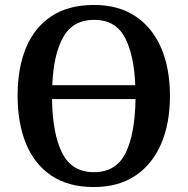

<svg xmlns="http://www.w3.org/2000/svg" viewBox="-20 -745 758 775"><path d="M359 10Q256 10 187.5 -36Q119 -82 85 -165Q51 -248 51 -359Q51 -470 85 -552Q119 -634 187.5 -679.5Q256 -725 360 -725Q458 -725 526.5 -679.5Q595 -634 630.5 -551.5Q666 -469 666 -358Q666 -247 630.5 -164.5Q595 -82 526.5 -36Q458 10 359 10ZM526 -401Q521 -526 483 -595.5Q445 -665 360 -665Q275 -665 235.5 -595.5Q196 -526 191 -401ZM359 -50Q449 -50 487 -127.5Q525 -205 527 -345H190Q192 -205 231 -127.5Q270 -50 359 -50Z"/></svg>

Font: Noto Serif SemiCondensed SemiBold
Style: Regular
Weight: 600
Width: 4
Designer: Monotype Design Team
Foundry: Monotype Imaging Inc.
Version: Version 2.013; ttfautohint (v1.8.4.7-5d5b)